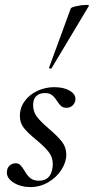

<svg xmlns="http://www.w3.org/2000/svg" viewBox="-20 -751 383 782"><path d="M8 -48Q8 -66 18.5 -76Q29 -86 44 -86Q55 -86 62 -79.5Q69 -73 79 -57Q90 -37 103 -26Q116 -15 139 -15Q187 -15 194 -69Q195 -74 195 -82Q195 -111 178 -132.5Q161 -154 127 -182Q94 -209 77.5 -229.5Q61 -250 61 -279Q61 -312 80.5 -339Q100 -366 132.5 -381Q165 -396 201 -396Q240 -396 265 -381Q290 -366 287 -343Q284 -328 274 -320Q264 -312 252 -312Q237 -312 229 -319Q221 -326 212 -340Q202 -356 191.5 -364Q181 -372 162 -372Q143 -372 130.5 -362Q118 -352 116 -335Q115 -331 115 -322Q115 -295 131.5 -274Q148 -253 180 -226Q215 -196 232.5 -173.5Q250 -151 250 -121Q250 -91 230.5 -60Q211 -29 177 -9Q143 11 103 11Q65 11 36.5 -6.5Q8 -24 8 -48ZM180 -476 268 -716Q269 -721 291.5 -726Q314 -731 331 -731Q345 -731 342 -727L190 -473Q189 -470 183.5 -472Q178 -474 180 -476Z"/></svg>

Font: Cormorant Infant Medium
Style: Italic
Weight: 500
Italic angle: -10°
Designer: Christian Thalmann (Catharsis Fonts)
Foundry: Catharsis Fonts
Version: Version 4.000